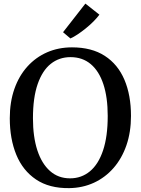

<svg xmlns="http://www.w3.org/2000/svg" viewBox="-20 -1008 762 1040"><path d="M355 11Q247 12.5 175.2 -35.8Q103.5 -84 68.2 -170Q33 -256 33 -367.5Q33 -455.5 58 -526.5Q83 -597.5 128.5 -647.8Q174 -698 235.5 -724.8Q297 -751.5 370 -751.5Q476.5 -751.5 547.5 -705.5Q618.5 -659.5 654 -576Q689.5 -492.5 689.5 -380Q689.5 -292.5 664.8 -221Q640 -149.5 595 -98Q550 -46.5 488.8 -18.2Q427.5 10 355 11ZM359.5 -42Q421 -42 467 -80Q513 -118 538.2 -193.2Q563.5 -268.5 563.5 -380Q563.5 -480.5 540 -551.8Q516.5 -623 471.5 -660.8Q426.5 -698.5 362 -698.5Q300.5 -698.5 255 -662.2Q209.5 -626 184 -552.5Q158.5 -479 158.5 -367.5Q158.5 -267 182.2 -194.2Q206 -121.5 250.8 -81.8Q295.5 -42 359.5 -42ZM361 -800 321.5 -833.5 442.5 -988.5 518.5 -928.5Q505 -910.5 485.8 -891.2Q466.5 -872 444.5 -854.2Q422.5 -836.5 401.2 -822.2Q380 -808 362 -800Z"/></svg>

Font: Merriweather 20pt Medium
Style: Regular
Weight: 500
Version: Version 2.100